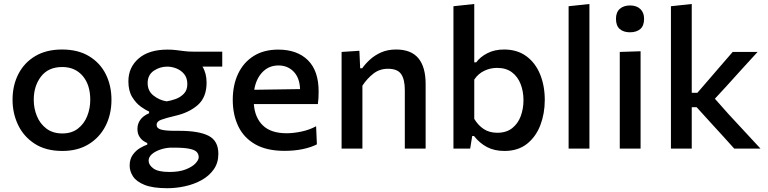

<svg xmlns="http://www.w3.org/2000/svg" viewBox="-20 -764 3946 987"><path d="M301 12Q215.5 12 158.5 -25Q101.5 -62 73 -121.8Q44.5 -181.5 44.5 -251Q44.5 -325.5 74.8 -384Q105 -442.5 161.8 -476Q218.5 -509.5 299 -509.5Q381 -509.5 437.8 -475.2Q494.5 -441 523.8 -382.5Q553 -324 553 -251Q553 -176.5 522.8 -117Q492.5 -57.5 436 -22.8Q379.5 12 301 12ZM300.5 -78Q348.5 -78 380.5 -102.8Q412.5 -127.5 428.2 -167Q444 -206.5 444 -251Q444 -328.5 404.8 -374Q365.5 -419.5 300 -419.5Q228.5 -419.5 191 -370.8Q153.5 -322 153.5 -251Q153.5 -206.5 169.8 -167Q186 -127.5 218.8 -102.8Q251.5 -78 300.5 -78Z M840 203.5Q765.5 203.5 723.2 186.5Q681 169.5 663.8 142.8Q646.5 116 646.5 87.5Q646.5 54 662.5 31.8Q678.5 9.5 700 -3Q721.5 -15.5 737 -20.5V-29Q729 -31.5 717 -39.8Q705 -48 695.8 -63.2Q686.5 -78.5 686.5 -101.5Q686.5 -127 700.8 -147.5Q715 -168 746.5 -182V-190.5Q729.5 -197.5 704.2 -215.5Q679 -233.5 659.5 -265.2Q640 -297 640 -346Q640 -417.5 692.5 -463.2Q745 -509 841 -509Q866 -509 885 -506.5Q904 -504 924.5 -501.5Q945 -498.5 975 -498.5H1122.5V-421.5H1021Q1042 -387 1042 -339.5Q1042 -264 996.8 -224.2Q951.5 -184.5 880 -168.5Q831.5 -157 808.2 -148.2Q785 -139.5 785 -122.5Q785 -104.5 807.5 -98Q830 -91.5 881 -91.5H902Q1002.5 -91.5 1052.5 -65.8Q1102.5 -40 1102.5 27Q1102.5 73 1079 106.5Q1055.5 140 1017 161.5Q978.5 183 932.2 193.2Q886 203.5 840 203.5ZM836.5 -243Q857.5 -246 882.2 -254.8Q907 -263.5 925 -282Q943 -300.5 943 -331.5Q943 -363 927 -382.8Q911 -402.5 887.2 -412Q863.5 -421.5 839.5 -421.5Q801.5 -421.5 770.2 -400Q739 -378.5 739 -337Q739 -296.5 769 -272.8Q799 -249 836.5 -243ZM851 120Q901.5 120 935 106.8Q968.5 93.5 985 75.8Q1001.5 58 1001.5 44.5Q1001.5 28.5 991.5 17.5Q981.5 6.5 954 0.8Q926.5 -5 874.5 -5H857Q830.5 -4 804.5 4.8Q778.5 13.5 761.2 28.2Q744 43 744 62Q744 84 768.5 102Q793 120 851 120Z M1442.5 11.5Q1351 11.5 1292 -22.2Q1233 -56 1204.8 -115.2Q1176.5 -174.5 1176.5 -251Q1176.5 -326.5 1204 -384.8Q1231.5 -443 1283.8 -476Q1336 -509 1410.5 -509Q1507.5 -509 1562.8 -454.5Q1618 -400 1618 -293.5Q1618 -255.5 1614 -229H1285Q1290 -159 1331.5 -119Q1373 -79 1454 -79Q1487.5 -79 1528.8 -87.5Q1570 -96 1605 -115L1609 -22Q1580.5 -7 1537.8 2.2Q1495 11.5 1442.5 11.5ZM1411.5 -427.5Q1362 -427.5 1329 -393Q1296 -358.5 1287 -302.5L1522.5 -306Q1520.5 -363.5 1489.8 -395.5Q1459 -427.5 1411.5 -427.5Z M1736 0V-497L1827.5 -503L1831.5 -413H1842Q1858 -436 1882.5 -458.2Q1907 -480.5 1940.2 -495Q1973.5 -509.5 2016 -509.5Q2093.5 -509.5 2130.8 -464.5Q2168 -419.5 2168 -332.5V0H2061V-301.5Q2061 -355.5 2042.2 -383Q2023.5 -410.5 1974.5 -410.5Q1931 -410.5 1898.8 -385Q1866.5 -359.5 1843 -323.5V0Z M2573 12Q2521.5 12 2483.2 -8.2Q2445 -28.5 2416.5 -65H2407.5L2397 0H2311V-732L2418 -743.5V-443.5H2428Q2448.5 -471.5 2485.5 -490.5Q2522.5 -509.5 2571 -509.5Q2638.5 -509.5 2685.2 -475.5Q2732 -441.5 2756.2 -382.5Q2780.5 -323.5 2780.5 -250Q2780.5 -180.5 2757.8 -120.8Q2735 -61 2689 -24.5Q2643 12 2573 12ZM2536.5 -81.5Q2583 -81.5 2613 -105.2Q2643 -129 2657 -167.2Q2671 -205.5 2671 -249Q2671 -294.5 2656.2 -332.2Q2641.5 -370 2611.5 -392.5Q2581.5 -415 2535 -415Q2500.5 -415 2469.2 -400Q2438 -385 2418 -355V-153Q2437.5 -120 2466.5 -100.8Q2495.5 -81.5 2536.5 -81.5Z M2903 0V-732L3010 -743.5V0Z M3166 0V-497L3273 -500.5V0ZM3218 -598Q3185.5 -598 3166 -614.8Q3146.5 -631.5 3146.5 -667.5Q3146.5 -701 3166.2 -718.5Q3186 -736 3219 -736Q3252 -736 3271.5 -717.8Q3291 -699.5 3291 -667.5Q3291 -631.5 3271.5 -614.8Q3252 -598 3218 -598Z M3429 0V-732L3536 -743.5V-287H3565L3629 -361Q3658 -395 3688 -429.5Q3717.5 -463.5 3746.5 -497H3874.5Q3834 -453 3794 -409Q3754 -365 3714.5 -321L3655 -256.5L3725 -177.5Q3766 -133 3807.5 -88.5Q3849 -44 3889.5 0H3754.5Q3725 -33 3695.2 -65.8Q3665.5 -98.5 3636 -130.5L3561 -213H3536V0Z"/></svg>

Font: Heraclito Medium
Style: Regular
Weight: 500
Designer: Kostas Bartsokas (font) & Cristiano Sobral (main changes)
Foundry: Kostas Bartsokas (font) & Cristiano Sobral (main changes)
Version: Version 1.00;July 8, 2020;FontCreator 13.0.0.2655 64-bit